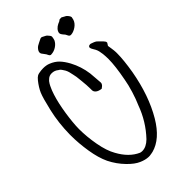

<svg xmlns="http://www.w3.org/2000/svg" viewBox="-290 -1088 1185 1185"><g transform="rotate(-45 303.0 -495.0)"><path d="M476.6 -988.3Q477.5 -988.3 483.6 -989.3Q489.7 -990.2 493.4 -989.7Q497.1 -989.3 500 -986.8Q503.4 -983.9 512.7 -979.7Q522 -975.6 525.9 -971.2Q541 -955.1 541 -945.3Q541 -944.3 540.3 -942.1Q539.6 -939.9 539.6 -939Q536.6 -915.5 518.1 -897.9Q499.5 -880.4 474.6 -873.5Q473.1 -873.5 469.5 -872.8Q465.8 -872.1 463.9 -871.8Q461.9 -871.6 459 -871.8Q456.1 -872.1 453.6 -873Q451.2 -874 449.2 -876Q445.8 -879.4 441.9 -888.2Q438 -897 434.6 -900.4Q433.6 -901.4 430.7 -904.8Q427.7 -908.2 426.5 -909.9Q425.3 -911.6 422.9 -914.8Q420.4 -918 419.4 -920.2Q418.5 -922.4 417.5 -925.5Q416.5 -928.7 416.5 -931.6Q418.5 -945.8 428.7 -957Q439 -968.3 453.1 -975.1Q455.6 -976.6 460.9 -978.5Q466.3 -980.5 470.2 -982.7Q474.1 -984.9 476.6 -988.3ZM311.5 -988.8Q314.9 -990.2 318.4 -990.2Q323.7 -990.2 332 -985.1Q340.3 -980 343.8 -979Q353.5 -975.1 365.7 -958Q370.1 -953.1 370.1 -945.3Q370.1 -940.4 367.7 -931.2Q365.2 -921.9 364.7 -920.4Q355 -899.9 334 -886.5Q313 -873 289.6 -872.1Q279.3 -870.1 272.5 -885.7Q270 -893.1 261.2 -903.8Q252.4 -914.6 250 -918.9Q246.1 -924.3 246.1 -931.2Q246.1 -944.3 259.8 -959Q267.6 -967.8 287.6 -977.1Q307.6 -986.3 311.5 -988.8ZM174.8 -846.7Q184.6 -847.7 193.4 -847.7Q220.7 -847.7 240.7 -839.4Q273.9 -826.2 294.9 -804.2Q315.9 -782.2 335 -747.1Q366.7 -688 376 -619.6Q377.9 -604.5 379.6 -575.7Q381.3 -546.9 382.8 -533.7Q382.8 -532.7 382.8 -532.2Q382.8 -525.9 378.4 -519.5Q374 -513.2 370.8 -511Q367.7 -508.8 359.4 -502.4Q335.4 -505.4 323 -515.4Q310.5 -525.4 310.5 -539.6Q310.5 -541 310.5 -542Q310.5 -546.4 310.5 -550.8Q310.5 -567.9 309.3 -585.7Q308.1 -603.5 305.2 -629.6Q302.2 -655.8 301.3 -664.6Q299.8 -670.9 296.6 -688Q293.5 -705.1 290 -716.8Q286.6 -728.5 281.2 -738.8Q279.8 -740.7 273.9 -750.2Q268.1 -759.8 263.4 -764.6Q258.8 -769.5 252.4 -772.5Q233.4 -788.6 208.5 -788.6Q188 -788.6 174.3 -775.9Q168.5 -771.5 163.6 -765.9Q158.7 -760.3 154.1 -752Q149.4 -743.7 147.5 -739.7Q145.5 -735.8 140.6 -724.4Q135.7 -712.9 134.8 -710.9Q115.2 -659.7 102.3 -588.6Q89.4 -517.6 85.4 -454.1Q84.5 -440.9 84.5 -425.3Q84.5 -357.9 97.9 -284.4Q111.3 -210.9 137.2 -166Q181.2 -85 248 -55.7Q256.3 -53.2 265.1 -53.2Q300.3 -53.2 334.5 -86.9Q409.7 -166.5 447.3 -270.5Q463.4 -306.6 478.3 -355Q493.2 -403.3 499.5 -441.4Q519 -542.5 519 -602.1Q519 -626 516.6 -648.4Q515.6 -652.8 514.4 -660.9Q513.2 -668.9 512.2 -674.1Q511.2 -679.2 509 -685.8Q506.8 -692.4 503.9 -697.8Q502.4 -701.7 494.4 -714.1Q486.3 -726.6 486.3 -734.4Q486.3 -734.9 486.3 -735.4Q487.8 -744.1 496.8 -746.6Q505.9 -749 513.2 -745.1Q515.6 -744.1 520.5 -742.4Q525.4 -740.7 528.3 -739.5Q531.2 -738.3 535.2 -736.3Q539.1 -734.4 542.2 -732.2Q545.4 -730 547.9 -727.1Q550.3 -724.6 559.3 -716.1Q568.4 -707.5 573.7 -701.7Q579.1 -695.8 583.5 -689Q585.4 -682.1 584.7 -679.4Q584 -676.8 579.3 -670.7Q574.7 -664.6 573.7 -662.1Q574.2 -659.2 577.6 -636.7Q581.1 -614.3 581.5 -600.1Q581.5 -595.2 581.5 -586.9Q581.5 -533.2 566.4 -441.4Q535.2 -266.1 461.9 -142.1Q394.5 -28.3 305.2 -4.9Q304.7 -4.9 300.8 -4.2Q296.9 -3.4 296.1 -3.2Q295.4 -2.9 292 -2.4Q288.6 -2 287.1 -1.7Q285.6 -1.5 282.7 -1Q279.8 -0.5 277.8 -0.2Q275.9 0 273.4 0Q271 0 268.6 0Q267.1 0 265.6 0Q239.7 -1 208.5 -14.6Q175.3 -28.8 137.7 -67.4Q95.7 -110.4 68.8 -164.6Q44.4 -215.8 32.5 -290Q20.5 -364.3 20.5 -434.6Q20.5 -439 20.5 -443.4Q22 -543 43 -633.3Q63 -719.2 76.2 -750.5Q90.3 -783.2 117.7 -817.4Q130.4 -833 140.6 -838.6Q150.9 -844.2 174.8 -846.7Z"/></g></svg>

Font: Avessa
Style: Medium
Weight: 500
Designer: Arman Khorramak
Foundry: Arman Khorramak
Version: Version 1.000; ttfautohint (v1.8.1)